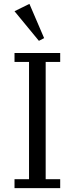

<svg xmlns="http://www.w3.org/2000/svg" viewBox="-20 -972 386 992"><path d="M55 -46H130V-652H55V-698H291V-652H216V-46H291V0H55ZM55 -914 132 -952 208 -775 181 -761Z"/></svg>

Font: IBM Plex Serif
Style: Regular
Weight: 400
Designer: Mike Abbink, Paul van der Laan, Pieter van Rosmalen
Foundry: Bold Monday
Version: Version 3.001